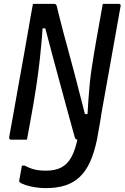

<svg xmlns="http://www.w3.org/2000/svg" viewBox="-20 -720 642 990"><path d="M217 160Q265 160 297 143Q329 126 349.5 87.5Q370 49 382 -15Q406 -15 424.5 -14.5Q443 -14 455.5 -12.5Q468 -11 474 -8Q480 -5 480 0Q466 67 444.5 114.5Q423 162 391.5 192Q360 222 316.5 236Q273 250 216 250Q188 250 160 245.5Q132 241 111 234Q90 227 81 219Q80 217 79.5 215Q79 213 79 211Q82 192 86 172.5Q90 153 93 134H108Q133 148 158.5 154Q184 160 217 160ZM119 0Q98 0 77.5 0Q57 0 36 0Q33 0 31 -1.5Q29 -3 28 -5.5Q27 -8 27 -11Q40 -82 52.5 -152.5Q65 -223 77.5 -293.5Q90 -364 103 -435Q116 -506 128 -577Q133 -607 138.5 -638Q144 -669 150 -700Q165 -700 184.5 -700Q204 -700 223 -700Q242 -700 258 -700Q262 -700 265.5 -698.5Q269 -697 271 -693Q273 -689 275 -679Q279 -663 287 -630Q295 -597 307 -552.5Q319 -508 333.5 -454.5Q348 -401 363.5 -343Q379 -285 394 -225Q409 -165 424 -108L396 -132H447L430 -110Q433 -164 436 -208Q439 -252 443 -291Q447 -330 452.5 -366.5Q458 -403 464.5 -442.5Q471 -482 479 -527Q487 -570 494.5 -613.5Q502 -657 510 -700Q532 -700 552.5 -700Q573 -700 593 -700Q598 -700 600.5 -697Q603 -694 602 -689Q590 -621 577.5 -552Q565 -483 553 -414.5Q541 -346 528.5 -277.5Q516 -209 504 -141Q499 -105 492.5 -70Q486 -35 480 0Q465 0 447 0Q429 0 412 0Q395 0 381 0Q374 0 370 -3.5Q366 -7 362 -25Q345 -85 326.5 -153.5Q308 -222 288 -295.5Q268 -369 247.5 -445.5Q227 -522 207 -599L236 -574H185L201 -598Q198 -545 194 -502Q190 -459 186 -421Q182 -383 177 -345.5Q172 -308 166 -268Q160 -228 152 -182Q144 -138 136 -92Q128 -46 119 0Z"/></svg>

Font: RecMonoLinear Nerd Font Mono
Style: Italic
Weight: 400
Italic angle: -10°
Monospace: yes
Version: Version 1.085; ttfautohint (v1.8.4.7-5d5b);Nerd Fonts 3.2.1